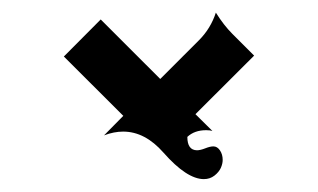

<svg xmlns="http://www.w3.org/2000/svg" viewBox="-20 -417 499 301"><path d="M80.1 -328.4 137.9 -386.5 231.2 -293.2 292 -354Q310.3 -372.3 318.4 -397.2Q330.8 -377.4 344.2 -364L378.4 -329.8L286.4 -238L313 -211.7Q309.3 -212.9 303.2 -212.9Q284.9 -212.9 273.7 -202.4Q273.7 -181.6 288.8 -181.4Q293.9 -181.4 301.6 -184.4Q309.3 -187.5 314.5 -187.5Q320.6 -187.5 324.8 -181.3Q329.1 -175 329.1 -166.3Q329.1 -160.4 326.2 -153.8Q323.2 -147.2 316.2 -141.7Q309.1 -136.2 299.6 -136.2Q272.9 -136.2 236.3 -177.7Q207.3 -210.7 173.1 -210.7Q158.7 -210.7 143.1 -204.8L173.3 -235.4Z"/></svg>

Font: AgreloyInT3
Style: Medium
Weight: 400
Designer: gluk
Foundry: gluk
Version: Version 0.27